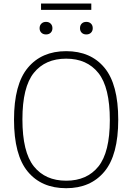

<svg xmlns="http://www.w3.org/2000/svg" viewBox="-20 -1032 732 1062"><path d="M57.5 -370Q57.5 -565.5 134 -657.2Q210.5 -749 346 -749Q482 -749 558 -657.2Q634 -565.5 634 -370Q634 -174.5 557.5 -82.8Q481 9 346 9Q209.5 9 133.5 -82.8Q57.5 -174.5 57.5 -370ZM587.5 -368Q587.5 -549 524.2 -628.2Q461 -707.5 346 -707.5Q230.5 -707.5 167.2 -629Q104 -550.5 104 -372Q104 -191 167.2 -111.8Q230.5 -32.5 346 -32.5Q461 -32.5 524.2 -111Q587.5 -189.5 587.5 -368ZM199 -876Q199 -891.5 208.8 -901.2Q218.5 -911 234.5 -911Q250.5 -911 260.2 -901.2Q270 -891.5 270 -876Q270 -860.5 260.2 -851Q250.5 -841.5 234.5 -841.5Q218.5 -841.5 208.8 -851Q199 -860.5 199 -876ZM422.5 -876Q422.5 -892 432 -901.5Q441.5 -911 457.5 -911Q473.5 -911 483.2 -901.5Q493 -892 493 -876Q493 -860.5 483.2 -851Q473.5 -841.5 457.5 -841.5Q441.5 -841.5 432 -851Q422.5 -860.5 422.5 -876ZM207 -977.5V-1012.5H485V-977.5Z"/></svg>

Font: Encode Sans ExtraLight
Style: Regular
Weight: 275
Designer: Multiple Designers
Foundry: Impallari Type
Version: Version 2.000